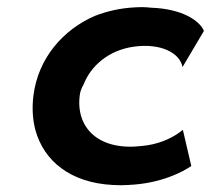

<svg xmlns="http://www.w3.org/2000/svg" viewBox="-20 -515 601 547"><path d="M500 -324 561 -427C549 -456 499 -490 411 -493C395 -495 379 -495 364 -494C325 -492 287 -484 251 -470C160 -431 88 -349 75 -241C71 -206 73 -174 81 -144C105 -57 180 6 302 12C316 13 331 13 345 12C441 8 503 -27 525 -42L501 -145C497 -142 491 -138 486 -134C465 -120 430 -103 383 -99C263 -85 196 -149 207 -242C208 -253 212 -264 218 -274C239 -328 290 -372 361 -382C440 -393 493 -363 500 -324Z"/></svg>

Font: Bluebird
Style: ExtObl
Weight: 400
Designer: Jasper
Foundry: Cannot Into Space Fonts
Version: Version 0.98